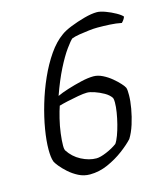

<svg xmlns="http://www.w3.org/2000/svg" viewBox="-102 -750 722 830"><g transform="rotate(-15 258.5 -335.0)"><path d="M199 0Q172 0 148.5 -12Q125 -24 106 -41Q87 -58 75 -73Q63 -88 60 -95Q56 -106 54.5 -120Q53 -134 53 -150Q53 -189 61.5 -240Q70 -291 86.5 -347Q103 -403 126.5 -455.5Q150 -508 179 -550Q208 -592 242 -616Q258 -628 288 -640Q318 -652 351 -661Q384 -670 408 -670Q423 -670 446 -661.5Q469 -653 489.5 -641.5Q510 -630 517 -621Q513 -611 508 -605Q503 -599 501 -597Q477 -602 448.5 -603.5Q420 -605 393 -605Q377 -605 355 -602.5Q333 -600 311.5 -596.5Q290 -593 277 -588Q268 -581 247 -552Q226 -523 202 -475.5Q178 -428 155 -363Q174 -372 204 -381.5Q234 -391 266 -398.5Q298 -406 322 -406Q342 -406 363 -395.5Q384 -385 402 -370Q420 -355 432 -341.5Q444 -328 447 -321Q449 -315 449.5 -307Q450 -299 450 -288Q450 -263 444 -228.5Q438 -194 427.5 -161Q417 -128 402 -104Q384 -84 351.5 -59.5Q319 -35 279.5 -17.5Q240 0 199 0ZM244 -60Q261 -60 289.5 -72Q318 -84 338 -99Q346 -110 354 -131.5Q362 -153 368.5 -178.5Q375 -204 379 -229Q383 -254 383 -273Q383 -278 382.5 -283.5Q382 -289 380 -294Q370 -309 350.5 -320Q331 -331 310.5 -338Q290 -345 277 -345Q262 -345 236.5 -340.5Q211 -336 186.5 -330.5Q162 -325 149 -321Q142 -301 134 -268.5Q126 -236 122 -204Q118 -172 118 -151Q118 -141 119 -136Q120 -131 121 -129Q142 -96 176.5 -78Q211 -60 244 -60Z"/></g></svg>

Font: Texturina Medium 12pt ExtraLight
Style: Italic
Weight: 250
Italic angle: -11°
Version: Version 1.002